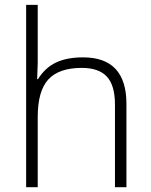

<svg xmlns="http://www.w3.org/2000/svg" viewBox="-20 -780 630 800"><path d="M459 0V-344.2Q459 -424.3 425.3 -460.7Q391.6 -497.1 320.8 -497.1Q225.6 -497.1 181.4 -449Q137.2 -400.9 137.2 -293V0H88.9V-759.8H137.2V-518.1L134.8 -450.2H138.2Q168 -498 213.4 -519.5Q258.8 -541 326.2 -541Q506.8 -541 506.8 -347.2V0Z"/></svg>

Font: OpenSans-Light
Style: Regular
Weight: 300
Foundry: Ascender Corporation
Version: Version 1.10